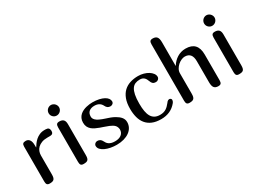

<svg xmlns="http://www.w3.org/2000/svg" viewBox="-49 -1363 2606 1966"><g transform="rotate(-30 1253.5 -380.0)"><path d="M403.8 -459Q403.8 -419.9 365.2 -419.9H332Q293 -419.9 264.9 -409.2Q236.8 -398.4 218.8 -380.9Q200.7 -363.3 192.4 -340.8Q184.1 -318.4 184.1 -294.9V-70.8Q184.1 -49.3 180.7 -35.6Q177.2 -22 169.7 -14.2Q162.1 -6.3 149.9 -3.2Q137.7 0 120.1 0Q96.7 0 88.4 -11.5Q80.1 -22.9 80.1 -46.9V-459Q80.1 -482.9 89.8 -492.4Q99.6 -502 123 -502Q150.9 -502 166.5 -480.5Q182.1 -459 182.1 -416V-391.1H184.1Q192.9 -405.8 206.5 -424.8Q220.2 -443.8 239.7 -461.2Q259.3 -478.5 285.4 -490.2Q311.5 -502 345.2 -502H356.9Q381.8 -502 392.3 -491.5Q402.8 -481 403.8 -459Z M584 -434.1V-67.9Q584 -46.4 580.6 -33.2Q577.1 -20 569.6 -12.7Q562 -5.4 549.8 -2.7Q537.6 0 520 0Q496.6 0 488.3 -11.5Q480 -22.9 480 -46.9V-455.1Q480 -479 488.3 -490.5Q496.6 -502 520 -502Q552.7 -502 568.4 -485.6Q584 -469.2 584 -434.1ZM486.3 -585Q468.3 -603 468.3 -628.9Q468.3 -641.1 473.1 -652.6Q478 -664.1 486.3 -672.4Q494.6 -680.7 505.9 -685.8Q517.1 -690.9 529.8 -690.9Q542 -690.9 553.5 -685.8Q564.9 -680.7 573.2 -672.4Q581.5 -664.1 586.7 -652.6Q591.8 -641.1 591.8 -628.9Q591.8 -616.2 586.9 -605Q582 -593.8 573.5 -585.2Q564.9 -576.7 553.7 -571.8Q542.5 -566.9 529.8 -566.9Q504.4 -566.9 486.3 -585Z M1018.1 -122.1Q1015.6 -152.3 998.3 -171.1Q981 -189.9 943.8 -205.1L886.7 -226.1L848.1 -239.3Q823.2 -248.5 801 -259Q778.8 -269.5 762 -284.2Q745.1 -298.8 735.1 -319.3Q725.1 -339.8 725.1 -369.1Q725.1 -397.5 734.9 -418.5Q744.6 -439.5 760.7 -454.3Q776.9 -469.2 796.9 -478.5Q816.9 -487.8 837.6 -492.9Q858.4 -498 877.4 -500Q896.5 -502 910.2 -502Q954.1 -502 988 -494.4Q1022 -486.8 1045.4 -474.1Q1068.8 -461.4 1080.8 -444.8Q1092.8 -428.2 1092.8 -410.2Q1092.8 -394 1081.1 -384Q1069.3 -374 1053.7 -374Q1034.7 -374 1021.5 -383.1Q1008.3 -392.1 1000 -410.2Q975.1 -461.9 911.1 -461.9Q871.6 -461.9 847.9 -442.4Q824.2 -422.9 824.2 -383.3Q824.2 -370.1 829.8 -359.6Q835.4 -349.1 844 -340.6Q852.5 -332 863.3 -325.4Q874 -318.8 884.8 -314.5L912.6 -302.7L945.8 -291Q959.5 -286.1 972.7 -282Q985.8 -277.8 998.8 -272.9Q1011.7 -268.1 1024.2 -262Q1036.6 -255.9 1049.3 -248Q1063.5 -239.7 1076.2 -230Q1088.9 -220.2 1098.6 -208.5Q1108.4 -196.8 1114.3 -182.1Q1120.1 -167.5 1120.1 -148.9Q1120.1 -115.7 1105 -88.1Q1089.8 -60.5 1062.5 -41Q1035.2 -21.5 997.1 -10.7Q959 0 913.1 0Q876.5 0 841.6 -6.6Q806.6 -13.2 779.1 -25.9Q751.5 -38.6 734.6 -56.6Q717.8 -74.7 717.8 -98.1Q717.8 -106 721.2 -112.8Q724.6 -119.6 730 -124.5Q735.4 -129.4 742.4 -132.1Q749.5 -134.8 756.8 -134.8Q795.4 -134.8 812 -99.1Q816.9 -88.9 824 -78.4Q831.1 -67.9 842.8 -59.3Q854.5 -50.8 871.8 -45.4Q889.2 -40 915 -40Q937 -40 955.8 -44.9Q974.6 -49.8 988.5 -60.1Q1002.4 -70.3 1010.3 -85.7Q1018.1 -101.1 1018.1 -122.1Z M1585 -126Q1596.2 -137.2 1609.9 -137.2Q1618.7 -137.2 1626 -131.3Q1633.3 -125.5 1633.3 -116.2Q1633.3 -98.1 1620.1 -82Q1553.2 0 1439 0Q1377 0 1333.7 -18.6Q1290.5 -37.1 1263.7 -70.6Q1236.8 -104 1224.9 -149.9Q1212.9 -195.8 1212.9 -250Q1212.9 -319.3 1231.2 -367.4Q1249.5 -415.5 1281.7 -445.3Q1314 -475.1 1357.2 -488.5Q1400.4 -502 1450.2 -502Q1484.4 -502 1515.6 -493.2Q1546.9 -484.4 1570.6 -469.5Q1594.2 -454.6 1608.2 -435.3Q1622.1 -416 1622.1 -395Q1622.1 -386.2 1618.4 -378.9Q1614.7 -371.6 1608.9 -366.5Q1603 -361.3 1595.5 -358.6Q1587.9 -356 1580.1 -356Q1558.1 -356 1545.4 -366.5Q1532.7 -377 1525.9 -397.9Q1520.5 -412.6 1514.2 -424.3Q1507.8 -436 1498.5 -444.6Q1489.3 -453.1 1477.1 -457.5Q1464.8 -461.9 1448.2 -461.9Q1417.5 -461.9 1393.8 -451.9Q1370.1 -441.9 1354 -417.5Q1337.9 -393.1 1329.6 -352.3Q1321.3 -311.5 1321.3 -250Q1321.3 -198.7 1328.1 -159.9Q1335 -121.1 1350.3 -95.5Q1365.7 -69.8 1390.4 -56.9Q1415 -43.9 1450.2 -43.9Q1473.6 -43.9 1491.7 -49.1Q1509.8 -54.2 1523.9 -63.5Q1538.1 -72.8 1549.6 -84.7Q1561 -96.7 1572.3 -110.4Z M1837.4 -678.2V-399.9H1839.4Q1853 -422.4 1871.1 -440.9Q1889.2 -459.5 1910.9 -473.1Q1932.6 -486.8 1958 -494.4Q1983.4 -502 2012.2 -502Q2153.3 -502 2153.3 -351.1V-46.9Q2153.3 -22.9 2145 -11.5Q2136.7 0 2113.3 0Q2079.6 0 2064.5 -18.8Q2049.3 -37.6 2049.3 -82V-332Q2049.3 -435.1 1964.4 -435.1Q1945.3 -435.1 1923.1 -425.3Q1900.9 -415.5 1881.8 -398.7Q1862.8 -381.8 1850.1 -359.1Q1837.4 -336.4 1837.4 -310.1V-70.8Q1837.4 -49.3 1834 -35.6Q1830.6 -22 1823 -14.2Q1815.4 -6.3 1803.2 -3.2Q1791 0 1773.4 0Q1750 0 1741.7 -11.5Q1733.4 -22.9 1733.4 -46.9V-712.9Q1733.4 -737.8 1741.7 -748.8Q1750 -759.8 1773.4 -759.8Q1807.1 -759.8 1822.3 -741Q1837.4 -722.2 1837.4 -678.2Z M2422.4 -434.1V-67.9Q2422.4 -46.4 2418.9 -33.2Q2415.5 -20 2408 -12.7Q2400.4 -5.4 2388.2 -2.7Q2376 0 2358.4 0Q2335 0 2326.7 -11.5Q2318.4 -22.9 2318.4 -46.9V-455.1Q2318.4 -479 2326.7 -490.5Q2335 -502 2358.4 -502Q2391.1 -502 2406.7 -485.6Q2422.4 -469.2 2422.4 -434.1ZM2324.7 -585Q2306.6 -603 2306.6 -628.9Q2306.6 -641.1 2311.5 -652.6Q2316.4 -664.1 2324.7 -672.4Q2333 -680.7 2344.2 -685.8Q2355.5 -690.9 2368.2 -690.9Q2380.4 -690.9 2391.8 -685.8Q2403.3 -680.7 2411.6 -672.4Q2419.9 -664.1 2425 -652.6Q2430.2 -641.1 2430.2 -628.9Q2430.2 -616.2 2425.3 -605Q2420.4 -593.8 2411.9 -585.2Q2403.3 -576.7 2392.1 -571.8Q2380.9 -566.9 2368.2 -566.9Q2342.8 -566.9 2324.7 -585Z"/></g></svg>

Font: Marmelad
Style: Regular
Weight: 400
Designer: Manvel Shmavonyan
Foundry: Cyreal (www.cyreal.org)
Version: Version 1.000